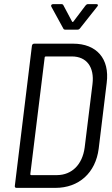

<svg xmlns="http://www.w3.org/2000/svg" viewBox="-20 -912 544 932"><path d="M229 -880 287 -774C289 -769 293 -768 298 -768H355C360 -768 364 -769 368 -774L452 -880C458 -886 456 -892 448 -892H407C402 -892 398 -889 395 -885L336 -807C335 -805 331 -805 330 -807L288 -886C286 -891 282 -892 277 -892H238C230 -892 226 -886 229 -880ZM60 0H249C363 0 444 -73 459 -190L498 -510C513 -627 449 -700 335 -700H146C140 -700 136 -696 135 -690L52 -10C51 -4 54 0 60 0ZM127 -66 197 -634C197 -636 200 -638 202 -638H329C400 -638 439 -587 429 -504L391 -196C380 -113 329 -63 258 -62H131C129 -62 127 -64 127 -66Z"/></svg>

Font: Barlow Semi Condensed
Style: Italic
Weight: 400
Width: 4
Italic angle: -7°
Designer: Jeremy Tribby
Foundry: Tribby Type
Version: Version 1.422;hotconv 1.0.109;makeotfexe 2.5.65596